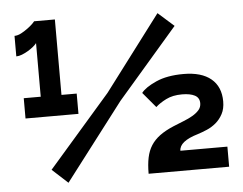

<svg xmlns="http://www.w3.org/2000/svg" viewBox="-52 -794 1096 867"><g transform="rotate(-5 496.0 -361.0)"><path d="M588 0Q588 -42 594.5 -73Q601 -104 616 -127.5Q631 -151 656 -169.5Q681 -188 719 -204Q743 -214 766 -223Q789 -232 807 -242.5Q825 -253 836.5 -266Q848 -279 848 -297Q848 -322 827 -333Q806 -344 769 -344Q727 -344 697 -329Q667 -314 649 -297L591 -366Q609 -390 659 -412.5Q709 -435 784 -435Q865 -435 908.5 -399Q952 -363 952 -296Q952 -263 939.5 -239.5Q927 -216 908 -200Q889 -184 866.5 -174.5Q844 -165 825 -159Q740 -134 740 -91H953V0ZM153 -56 435 -380 691 -719 763 -655 490 -339 224 9ZM296 -389V-297H56V-389H133V-632Q128 -625 117 -616Q106 -607 92.5 -599Q79 -591 65 -585.5Q51 -580 39 -580V-673Q54 -673 70.5 -682Q87 -691 101 -701.5Q115 -712 124 -721Q133 -730 133 -731H227V-389Z"/></g></svg>

Font: Boldmen
Style: Bold
Weight: 700
Designer: Matt McInerney, Pablo Impallari, Rodrigo Fuenzalida
Foundry: LIVING CONCEPT
Version: Version 1.000